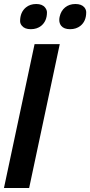

<svg xmlns="http://www.w3.org/2000/svg" viewBox="-30 -933 448 953"><path d="M193.8 -895.5Q203.1 -883.8 203.1 -871.6Q203.1 -828.1 174.3 -804.7Q153.3 -788.1 123 -788.1Q92.8 -788.1 79.1 -804.7Q69.8 -815.4 69.8 -828.1Q69.8 -872.6 99.1 -896.5Q119.6 -913.1 149.9 -913.1Q180.2 -913.1 193.8 -895.5ZM388.7 -896.5Q397.9 -884.8 397.9 -872.1Q397.9 -827.6 369.1 -804.7Q348.1 -788.1 317.9 -788.1Q287.6 -788.1 273.9 -804.7Q264.2 -816.9 264.2 -834Q264.2 -841.8 266.1 -850.1Q272.5 -879.4 293.2 -896.2Q314 -913.1 344.2 -913.1Q374.5 -913.1 388.7 -896.5ZM114.7 0H-10.3L141.6 -713.9H266.6Z"/></svg>

Font: Open Sans Hebrew Condensed
Style: Bold Italic
Weight: 700
Width: 3
Italic angle: -12°
Foundry: Ascender Corporation, Yanek Iontef
Version: Version 2.001;PS 002.001;hotconv 1.0.70;makeotf.lib2.5.58329